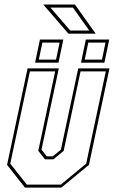

<svg xmlns="http://www.w3.org/2000/svg" viewBox="-20 -850 516 870"><path d="M93 0 12 -103 105 -540H246.5L168 -172L192 -141.5H219L256 -172L334.5 -540H476L383 -103L258 0ZM101.5 -13.5H255.5L370.5 -108.5L459.5 -526.5H345L268.5 -166.5L222 -128H184L153.5 -166.5L230 -526.5H115.5L26.5 -108.5ZM347 -566 369 -671H475L453 -566ZM139 -566 161 -671H267L245 -566ZM156 -580H234L250 -657H172ZM364 -580H442L458 -657H380ZM413.5 -697.5H290L176 -829.5H319.5ZM384.5 -711.5 310.5 -815.5H208.5L298.5 -711.5Z"/></svg>

Font: Tourney Condensed Thin
Style: Italic
Weight: 100
Width: 3
Italic angle: -12°
Designer: Tyler Finck
Foundry: Etcetera Type Co
Version: Version 1.010; ttfautohint (v1.8.3)